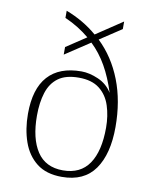

<svg xmlns="http://www.w3.org/2000/svg" viewBox="-86 -825 713 900"><g transform="rotate(10 270.5 -375.5)"><path d="M270 10Q196 10 150.5 -25.5Q105 -61 84 -121Q63 -181 63 -254Q63 -373 117 -433Q171 -493 276 -493Q314 -493 356.5 -474.5Q399 -456 423 -417Q401 -487 370.5 -540.5Q340 -594 298 -634L180 -556V-592L275 -655Q250 -676 221 -694Q192 -712 158 -727V-761Q242 -729 306 -674L432 -758V-722L329 -654Q401 -585 439.5 -486Q478 -387 478 -264Q478 -135 427 -62.5Q376 10 270 10ZM270 -21Q353 -21 394 -81Q435 -141 435 -253Q435 -309 419.5 -357Q404 -405 367.5 -433.5Q331 -462 269 -462Q207 -462 171.5 -436Q136 -410 121 -362.5Q106 -315 106 -253Q106 -144 146.5 -82.5Q187 -21 270 -21Z"/></g></svg>

Font: Noto Serif Malayalam ExtraLight
Style: Regular
Weight: 200
Designer: Indian type Foundry, Jelle Bosma, Monotype Design Team
Foundry: Monotype Imaging Inc.
Version: Version 2.104; ttfautohint (v1.8.4.7-5d5b)